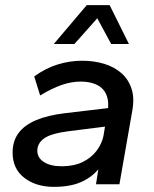

<svg xmlns="http://www.w3.org/2000/svg" viewBox="-20 -716 600 746"><path d="M189 10Q120 10 74.5 -25Q29 -60 29 -123Q29 -168 52 -199Q75 -230 120 -249Q165 -268 231 -276L400 -296Q402 -323 395.5 -342Q389 -361 375.5 -373.5Q362 -386 341 -392.5Q320 -399 293 -399Q257 -399 218.5 -385.5Q180 -372 136 -345L113 -419Q157 -451 204 -465.5Q251 -480 299 -480Q346 -480 385 -468Q424 -456 451.5 -432Q479 -408 491 -371.5Q503 -335 494 -286L444 0H353L362 -58Q335 -26 293.5 -8Q252 10 189 10ZM220 -70Q267 -70 301 -86.5Q335 -103 355.5 -130.5Q376 -158 382 -188L388 -224L245 -206Q177 -197 151 -178Q125 -159 125 -130Q125 -103 150.5 -86.5Q176 -70 220 -70ZM189 -545 317 -696H406L481 -545H412L358 -645L269 -545Z"/></svg>

Font: Gantari Medium
Style: Italic
Weight: 500
Italic angle: -10°
Designer: Anugrah Pasau
Foundry: Lafontype
Version: Version 1.000